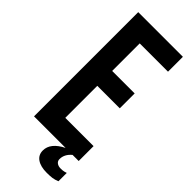

<svg xmlns="http://www.w3.org/2000/svg" viewBox="-275 -733 912 912"><g transform="rotate(45 181.5 -276.5)"><path d="M151 -600V-415H302V-315H151V-100H341V0H300Q270 25 270 58Q270 71 280 78.5Q290 86 305 86Q321 86 329.5 83.5Q338 81 341 80V136Q324 143 309.5 145Q295 147 273 147Q232 147 208.5 131Q185 115 185 85Q185 34 253 0H41V-700H341V-600Z"/></g></svg>

Font: kids-team
Style: team
Weight: 400
Designer: Ryoichi Tsunekawa, Thomas Gollenia, Laura Emeder
Foundry: Ryoichi Tsunekawa, Thomas Gollenia, Laura Emeder
Version: Version 2.000